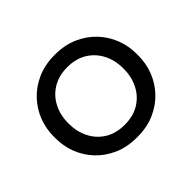

<svg xmlns="http://www.w3.org/2000/svg" viewBox="-131 -736 938 938"><g transform="rotate(-45 338.0 -267.0)"><path d="M338 18Q268 18 215 -6Q162 -30 125.5 -69.5Q89 -109 70.5 -158Q52 -207 52 -258V-276Q52 -327 71 -376.5Q90 -426 127 -465.5Q164 -505 217 -528.5Q270 -552 338 -552Q406 -552 459 -528.5Q512 -505 549 -465.5Q586 -426 605 -376.5Q624 -327 624 -276V-258Q624 -207 605.5 -158Q587 -109 550.5 -69.5Q514 -30 461 -6Q408 18 338 18ZM338 -68Q398 -68 440.5 -94.5Q483 -121 505.5 -166Q528 -211 528 -267Q528 -324 505 -369Q482 -414 439.5 -440Q397 -466 338 -466Q280 -466 237 -440Q194 -414 171 -369Q148 -324 148 -267Q148 -211 170.5 -166Q193 -121 235.5 -94.5Q278 -68 338 -68Z"/></g></svg>

Font: Sora Variable
Style: Regular
Weight: 400
Designer: Jonathan Barnbrook, Julián Moncada
Foundry: Barnbrook Fonts
Version: Version 2.000